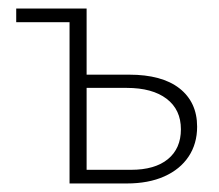

<svg xmlns="http://www.w3.org/2000/svg" viewBox="-20 -430 513 450"><path d="M143 0V-410H183V-32H287Q343 -32 373.5 -57Q404 -82 404 -127Q404 -173 370.5 -198.5Q337 -224 277 -224H171V-255H283Q321 -255 350.5 -247Q380 -239 400.5 -223Q421 -207 431.5 -184.5Q442 -162 442 -133Q442 -93 422 -63Q402 -33 365 -16.5Q328 0 277 0ZM18 -378V-410H163V-378Z"/></svg>

Font: Ysabeau ExtraLight
Style: Regular
Weight: 250
Designer: Christian Thalmann (Catharsis Fonts)
Version: Version 2.002